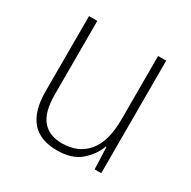

<svg xmlns="http://www.w3.org/2000/svg" viewBox="-127 -651 776 782"><g transform="rotate(30 261.0 -259.5)"><path d="M439 -529V0H408L404 -103H401Q385 -59 345.5 -24.5Q306 10 235 10Q76 10 76 -176V-529H115V-182Q115 -101 146.5 -63Q178 -25 239 -25Q315 -25 358 -76Q401 -127 401 -232V-529Z"/></g></svg>

Font: Noto Sans Sinhala UI SemiCondensed ExtraLight
Style: Regular
Weight: 200
Width: 4
Designer: Jelle Bosma - Monotype Design Team
Foundry: Monotype Imaging Inc.
Version: Version 2.006; ttfautohint (v1.8.4.7-5d5b)